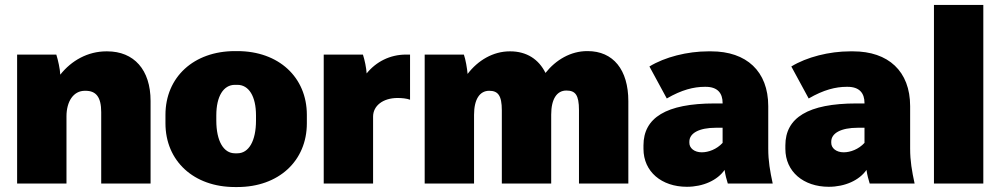

<svg xmlns="http://www.w3.org/2000/svg" viewBox="-20 -740 4032 774"><path d="M49 0H248V-271C248 -331 276 -374 322 -374H325C367 -374 388 -349 388 -288V0H587V-333C587 -459 520 -533 412 -533H409C334 -533 268 -496 223 -439C222 -462 214 -498 207 -520H49Z M927 14H937C1103 14 1217 -91 1217 -243V-277C1217 -429 1103 -534 937 -534H927C761 -534 647 -429 647 -277V-243C647 -91 761 14 927 14ZM927 -122C881 -122 852 -172 852 -254V-275C852 -352 881 -398 927 -398H937C983 -398 1012 -352 1012 -275V-254C1012 -172 983 -122 937 -122Z M1285 0H1484V-270C1484 -313 1523 -345 1583 -345C1600 -345 1620 -343 1633 -338V-520H1617C1552 -520 1496 -491 1458 -444C1457 -465 1450 -499 1443 -520H1285Z M1692 0H1891V-277C1891 -340 1914 -374 1952 -374C1987 -374 2003 -356 2003 -295V0H2202V-278C2202 -341 2225 -375 2263 -375C2299 -375 2314 -358 2314 -296V0H2513V-332C2513 -459 2452 -534 2349 -534H2347C2281 -534 2221 -499 2179 -446C2152 -501 2103 -533 2037 -533H2035C1968 -533 1907 -497 1865 -442C1863 -465 1857 -500 1850 -520H1692Z M2749 13C2814 13 2872 -13 2901 -55C2904 -34 2909 -16 2914 0H3095C3084 -51 3077 -91 3077 -141V-312C3077 -453 2989 -533 2847 -533H2835C2751 -533 2660 -510 2598 -472L2668 -343C2728 -378 2777 -390 2821 -390H2825C2873 -390 2893 -364 2893 -325V-323H2861C2665 -323 2574 -265 2574 -154V-140C2574 -48 2647 13 2749 13ZM2809 -126C2779 -126 2759 -143 2759 -164V-169C2759 -203 2798 -225 2866 -225H2893V-164C2869 -138 2836 -126 2809 -126Z M3321 13C3386 13 3444 -13 3473 -55C3476 -34 3481 -16 3486 0H3667C3656 -51 3649 -91 3649 -141V-312C3649 -453 3561 -533 3419 -533H3407C3323 -533 3232 -510 3170 -472L3240 -343C3300 -378 3349 -390 3393 -390H3397C3445 -390 3465 -364 3465 -325V-323H3433C3237 -323 3146 -265 3146 -154V-140C3146 -48 3219 13 3321 13ZM3381 -126C3351 -126 3331 -143 3331 -164V-169C3331 -203 3370 -225 3438 -225H3465V-164C3441 -138 3408 -126 3381 -126Z M3745 0H3944V-720H3745Z"/></svg>

Font: Fixel Text Black
Style: Regular
Weight: 900
Width: 4
Designer: AlfaBravo + MacPaw
Foundry: Kyrylo Tkachov, Marchela Mozhyna, Serhii Makarenko, Maria Weinstein, Zakhar Kryvoshyya
Version: Version 1.211